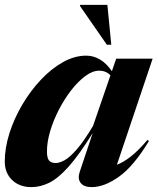

<svg xmlns="http://www.w3.org/2000/svg" viewBox="-24 -752 644 785"><path d="M302 -49.5 355 -208Q299 -118 256.2 -70.2Q213.5 -22.5 177.2 -4.8Q141 13 104.5 13Q55.5 13 25.5 -16Q-4.5 -45 -4.5 -91.5Q-4.5 -147 14.5 -207Q33.5 -267 66.8 -323.5Q100 -380 142.8 -425.5Q185.5 -471 233.2 -497.8Q281 -524.5 328.5 -524.5Q357.5 -524.5 384 -509.2Q410.5 -494 433.5 -461L451 -512H600L454 -78.5Q480 -88 510.8 -112Q541.5 -136 579 -180L585 -175.5Q523 -73 463 -30Q403 13 351 13Q319 13 305.8 -4.2Q292.5 -21.5 302 -49.5ZM168 -133Q168 -106 176.5 -95.8Q185 -85.5 204 -85.5Q219 -85.5 239.8 -96.8Q260.5 -108 289.2 -140.5Q318 -173 356.5 -237.5L427.5 -444Q409.5 -463 381.5 -463Q354.5 -463 325 -441.2Q295.5 -419.5 267.5 -383.5Q239.5 -347.5 217 -304Q194.5 -260.5 181.2 -216Q168 -171.5 168 -133ZM431 -569H413L303 -727.5L303.5 -732H415Z"/></svg>

Font: Newsreader 72pt
Style: Bold Italic
Weight: 700
Italic angle: -17°
Designer: Hugues Gentile
Foundry: Production Type
Version: Version 1.003; ttfautohint (v1.8.3)